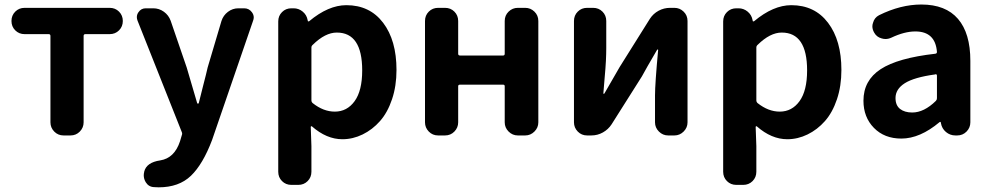

<svg xmlns="http://www.w3.org/2000/svg" viewBox="-20 -594 4347 842"><path d="M258.8 0Q234.4 0 217.8 -17.1Q201.2 -34.2 201.2 -57.6V-436.5Q201.2 -444.3 193.4 -444.3H87.9Q63.5 -444.3 46.9 -460.9Q30.3 -477.5 30.3 -502Q30.3 -526.4 46.9 -543Q63.5 -559.6 87.9 -559.6H460.9Q485.4 -559.6 502 -543Q518.6 -526.4 518.6 -502Q518.6 -477.5 502 -460.9Q485.4 -444.3 460.9 -444.3H354.5Q346.7 -444.3 346.7 -436.5V-57.6Q346.7 -34.2 330.1 -17.1Q313.5 0 289.1 0Z M675.8 227.5Q665 227.5 655.3 226.6Q631.8 225.6 619.1 205.1Q610.4 190.4 610.4 174.8Q610.4 168 612.3 160.2V159.2Q622.1 118.2 682.6 109.4Q745.1 99.6 769.5 25.4L777.3 -1Q780.3 -7.8 777.3 -14.6L583 -503.9Q580.1 -511.7 580.1 -518.6Q580.1 -530.3 586.9 -540Q598.6 -557.6 619.1 -557.6H652.3Q677.7 -557.6 698.7 -542.5Q719.7 -527.3 728.5 -502.9L798.8 -297.9Q801.8 -290 844.7 -141.6Q845.7 -139.6 848.1 -139.6Q850.6 -139.6 851.6 -141.6Q857.4 -167 871.1 -219.2Q884.8 -271.5 890.6 -297.9L951.2 -502Q959 -526.4 979.5 -542Q1000 -557.6 1025.4 -557.6H1050.8Q1072.3 -557.6 1085 -540Q1092.8 -529.3 1092.8 -517.6Q1092.8 -510.7 1089.8 -502.9L910.2 19.5Q870.1 126 817.4 176.8Q764.6 227.5 675.8 227.5Z M1257.8 216.8Q1233.4 216.8 1216.8 200.2Q1200.2 183.6 1200.2 159.2V-500Q1200.2 -524.4 1216.8 -541Q1233.4 -557.6 1257.8 -557.6H1267.6Q1290 -557.6 1307.6 -543Q1325.2 -528.3 1329.1 -505.9L1330.1 -502Q1330.1 -500 1332 -500Q1334 -500 1335.9 -501Q1419.9 -571.3 1499 -571.3Q1601.6 -571.3 1660.2 -494.1Q1718.8 -417 1718.8 -287.1Q1718.8 -216.8 1699.2 -158.7Q1679.7 -100.6 1646.5 -63Q1613.3 -25.4 1570.3 -4.4Q1527.3 16.6 1481.4 16.6Q1412.1 16.6 1347.7 -40Q1345.7 -41 1344.2 -40Q1342.8 -39.1 1342.8 -37.1L1345.7 46.9V159.2Q1345.7 183.6 1329.1 200.2Q1312.5 216.8 1288.1 216.8ZM1448.2 -104.5Q1502 -104.5 1535.2 -150.4Q1568.4 -196.3 1568.4 -285.2Q1568.4 -451.2 1457 -451.2Q1406.2 -451.2 1351.6 -397.5Q1345.7 -392.6 1345.7 -385.7V-154.3Q1345.7 -146.5 1351.6 -141.6Q1398.4 -104.5 1448.2 -104.5Z M1901.4 0Q1877 0 1860.4 -17.1Q1843.8 -34.2 1843.8 -57.6V-502Q1843.8 -526.4 1860.4 -543Q1877 -559.6 1901.4 -559.6H1931.6Q1956.1 -559.6 1972.7 -543Q1989.3 -526.4 1989.3 -502V-358.4Q1989.3 -350.6 1997.1 -350.6H2186.5Q2193.4 -350.6 2193.4 -358.4V-502Q2193.4 -526.4 2210.4 -543Q2227.5 -559.6 2251 -559.6H2283.2Q2306.6 -559.6 2323.7 -543Q2340.8 -526.4 2340.8 -502V-57.6Q2340.8 -34.2 2323.7 -17.1Q2306.6 0 2283.2 0H2251Q2227.5 0 2210.4 -17.1Q2193.4 -34.2 2193.4 -57.6V-215.8Q2193.4 -222.7 2186.5 -222.7H1997.1Q1989.3 -222.7 1989.3 -215.8V-57.6Q1989.3 -34.2 1972.7 -17.1Q1956.1 0 1931.6 0Z M2554.7 0Q2530.3 0 2513.7 -17.1Q2497.1 -34.2 2497.1 -57.6V-502Q2497.1 -526.4 2513.7 -543Q2530.3 -559.6 2554.7 -559.6H2581.1Q2605.5 -559.6 2622.1 -543Q2638.7 -526.4 2638.7 -502V-382.8Q2638.7 -358.4 2637.2 -327.6Q2635.7 -296.9 2631.3 -249Q2627 -201.2 2626 -184.6Q2626 -182.6 2627.9 -182.6Q2629.9 -182.6 2630.9 -184.6Q2692.4 -291 2697.3 -299.8L2830.1 -511.7Q2844.7 -534.2 2868.2 -546.9Q2891.6 -559.6 2918.9 -559.6H2937.5Q2960.9 -559.6 2978 -543Q2995.1 -526.4 2995.1 -502V-57.6Q2995.1 -34.2 2978 -17.1Q2960.9 0 2937.5 0H2910.2Q2886.7 0 2869.6 -17.1Q2852.5 -34.2 2852.5 -57.6V-175.8Q2852.5 -225.6 2866.2 -375Q2866.2 -377 2864.3 -377Q2862.3 -377 2861.3 -375Q2811.5 -290 2794.9 -258.8L2662.1 -48.8Q2647.5 -26.4 2624 -13.2Q2600.6 0 2573.2 0Z M3209 216.8Q3184.6 216.8 3168 200.2Q3151.4 183.6 3151.4 159.2V-500Q3151.4 -524.4 3168 -541Q3184.6 -557.6 3209 -557.6H3218.8Q3241.2 -557.6 3258.8 -543Q3276.4 -528.3 3280.3 -505.9L3281.2 -502Q3281.2 -500 3283.2 -500Q3285.2 -500 3287.1 -501Q3371.1 -571.3 3450.2 -571.3Q3552.7 -571.3 3611.3 -494.1Q3669.9 -417 3669.9 -287.1Q3669.9 -216.8 3650.4 -158.7Q3630.9 -100.6 3597.7 -63Q3564.5 -25.4 3521.5 -4.4Q3478.5 16.6 3432.6 16.6Q3363.3 16.6 3298.8 -40Q3296.9 -41 3295.4 -40Q3293.9 -39.1 3293.9 -37.1L3296.9 46.9V159.2Q3296.9 183.6 3280.3 200.2Q3263.7 216.8 3239.3 216.8ZM3399.4 -104.5Q3453.1 -104.5 3486.3 -150.4Q3519.5 -196.3 3519.5 -285.2Q3519.5 -451.2 3408.2 -451.2Q3357.4 -451.2 3302.7 -397.5Q3296.9 -392.6 3296.9 -385.7V-154.3Q3296.9 -146.5 3302.7 -141.6Q3349.6 -104.5 3399.4 -104.5Z M3932.6 13.7Q3858.4 13.7 3812.5 -33.2Q3766.6 -80.1 3766.6 -152.3Q3766.6 -241.2 3841.8 -290.5Q3917 -339.8 4082 -358.4Q4088.9 -359.4 4088.9 -366.2Q4082 -456.1 3994.1 -456.1Q3946.3 -456.1 3888.7 -428.7Q3876 -422.9 3863.3 -422.9Q3854.5 -422.9 3845.7 -425.8Q3824.2 -431.6 3813.5 -451.2Q3805.7 -464.8 3805.7 -478.5Q3805.7 -486.3 3808.6 -494.1Q3814.5 -516.6 3835 -527.3Q3929.7 -574.2 4020.5 -574.2Q4127 -574.2 4181.2 -511.2Q4235.4 -448.2 4235.4 -327.1V-57.6Q4235.4 -34.2 4218.8 -17.1Q4202.1 0 4177.7 0H4169.9Q4146.5 0 4128.4 -15.1Q4110.4 -30.3 4106.4 -53.7L4105.5 -58.6Q4104.5 -59.6 4103 -59.6Q4101.6 -59.6 4100.6 -58.6Q4014.6 13.7 3932.6 13.7ZM3980.5 -100.6Q4032.2 -100.6 4084 -151.4Q4088.9 -156.2 4088.9 -163.1V-261.7Q4088.9 -268.6 4083 -268.6Q4082 -268.6 4081.1 -267.6Q3988.3 -254.9 3947.8 -229Q3907.2 -203.1 3907.2 -164.1Q3907.2 -131.8 3927.2 -116.2Q3947.3 -100.6 3980.5 -100.6Z"/></svg>

Font: Gen Jyuu Gothic P Bold
Style: Bold
Weight: 700
Designer: [Source Han Sans]
Ryoko NISHIZUKA  (kana & ideographs); Paul D. Hunt (Latin, Greek & Cyrillic); Wenlong ZHANG  (bopomofo
Version: Version 1.002.20150607